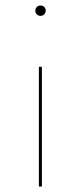

<svg xmlns="http://www.w3.org/2000/svg" viewBox="-20 -486 296 701"><path d="M147 -447Q147 -440 141.5 -434Q136 -428 128 -428Q120 -428 114.5 -433.5Q109 -439 109 -447Q109 -455 114.5 -460.5Q120 -466 128 -466Q136 -466 141.5 -460.5Q147 -455 147 -447ZM133 195H122V-242H133Z"/></svg>

Font: Ysabeau Hairline
Style: Regular
Weight: 100
Designer: Christian Thalmann (Catharsis Fonts)
Version: Version 0.003